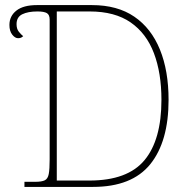

<svg xmlns="http://www.w3.org/2000/svg" viewBox="-20 -734 743 754"><path d="M76 0V-20H118Q144 -20 156 -26Q168 -32 171.5 -51Q175 -70 175 -108V-657Q175 -676 164 -682.5Q153 -689 127 -689Q90 -689 67.5 -678Q45 -667 45 -639Q45 -621 53.5 -610Q62 -599 71 -592Q68 -589 63.5 -586.5Q59 -584 51 -584Q39 -584 28 -598Q17 -612 17 -636Q17 -671 44.5 -692.5Q72 -714 125 -714H341Q441 -714 507.5 -668.5Q574 -623 608 -539.5Q642 -456 642 -342Q642 -178 570 -89Q498 0 345 0ZM331 -25Q481 -25 547.5 -105Q614 -185 614 -342Q614 -447 584.5 -525Q555 -603 493 -646Q431 -689 332 -689H203V-25Z"/></svg>

Font: Noto Serif Thin
Style: Regular
Weight: 100
Designer: Monotype Design Team
Foundry: Monotype Imaging Inc.
Version: Version 2.015